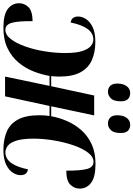

<svg xmlns="http://www.w3.org/2000/svg" viewBox="147 -950 804 1157"><g transform="rotate(90 549.5 -372.0)"><path d="M139 10Q60 10 25.5 -16.5Q-9 -43 -9 -84Q-9 -117 14.5 -141Q38 -165 99 -166Q98 -79 109 -40.5Q120 -2 151 -2Q182 -2 207.5 -35.5Q233 -69 252 -123Q271 -177 281 -240Q291 -303 291 -362Q291 -429 279 -465.5Q267 -502 248.5 -517Q230 -532 209 -532Q135 -532 107 -395Q71 -401 71 -441Q71 -464 86.5 -488Q102 -512 135.5 -528Q169 -544 224 -544Q287 -544 334 -523Q381 -502 407 -454.5Q433 -407 433 -328Q433 -303 430 -278H491L547 -537H667L612 -278H672Q680 -324 700 -371Q720 -418 754 -457.5Q788 -497 839 -521Q890 -545 959 -545Q1038 -545 1073 -518.5Q1108 -492 1108 -450Q1108 -417 1084 -393Q1060 -369 1000 -369Q1000 -456 989.5 -494.5Q979 -533 947 -533Q916 -533 890.5 -499Q865 -465 846.5 -410.5Q828 -356 817.5 -293Q807 -230 807 -172Q807 -105 819 -68Q831 -31 850 -16.5Q869 -2 890 -2Q964 -2 992 -138Q1027 -133 1027 -93Q1027 -70 1011.5 -46Q996 -22 962.5 -6Q929 10 875 10Q811 10 764 -10.5Q717 -31 691.5 -78.5Q666 -126 666 -206Q666 -221 667 -236.5Q668 -252 671 -268H610L552 0H433L489 -268H429Q421 -221 402 -172Q383 -123 348.5 -81.5Q314 -40 262.5 -15Q211 10 139 10ZM717 -620Q693 -620 679.5 -634Q666 -648 666 -677Q666 -711 681.5 -732.5Q697 -754 724 -754Q746 -754 759.5 -740.5Q773 -727 773 -698Q773 -655 755.5 -637.5Q738 -620 717 -620ZM525 -620Q502 -620 488.5 -634Q475 -648 475 -677Q475 -711 490.5 -732.5Q506 -754 532 -754Q555 -754 568.5 -740.5Q582 -727 582 -698Q582 -655 564 -637.5Q546 -620 525 -620Z"/></g></svg>

Font: Noto Serif Display SemiCondensed
Style: Bold Italic
Weight: 700
Width: 4
Italic angle: -12°
Designer: Monotype Design Team
Foundry: Monotype Imaging Inc.
Version: Version 2.009